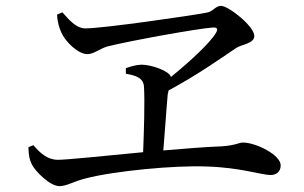

<svg xmlns="http://www.w3.org/2000/svg" viewBox="-20 -683 1040 656"><path d="M175 -633C176 -607 183 -586 190 -571C203 -541 247 -498 278 -498C300 -498 318 -515 346 -524C415 -542 658 -586 707 -589C722 -590 726 -584 718 -571C699 -538 633 -476 564 -420C558 -442 494 -462 465 -462C447 -462 426 -456 410 -450V-431C446 -425 471 -416 472 -385C475 -337 472 -237 469 -163C333 -150 208 -137 178 -137C142 -137 117 -160 94 -187L77 -180C78 -152 81 -136 89 -121C101 -97 151 -47 183 -47C208 -47 231 -63 271 -73C369 -99 581 -119 687 -114C799 -111 875 -85 904 -85C926 -85 939 -98 939 -118C939 -154 854 -196 810 -196C797 -196 784 -186 737 -183C680 -181 610 -175 538 -169C544 -238 549 -319 553 -360C554 -365 555 -370 556 -374C657 -428 743 -490 787 -519C804 -531 849 -534 849 -560C849 -593 761 -663 735 -663C716 -663 709 -644 687 -640C630 -629 332 -586 272 -586C239 -586 215 -617 193 -641Z"/></svg>

Font: Noto Serif SC Medium
Style: Regular
Weight: 500
Designer: Ryoko NISHIZUKA 西塚涼子 (kana & ideographs); Frank Grießhammer (Latin, Greek & Cyrillic); Wenlong ZHANG 张文龙 (bopomofo); San
Foundry: Adobe Systems Incorporated
Version: Version 1.001;PS 1.001;hotconv 16.6.54;makeotf.lib2.5.65590